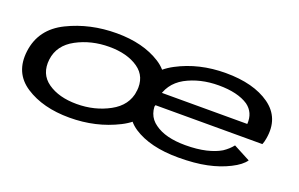

<svg xmlns="http://www.w3.org/2000/svg" viewBox="-76 -893 1866 1199"><g transform="rotate(20 857.0 -293.0)"><path d="M432.5 4.5Q608 4.5 754.2 -69.5Q900.5 -143.5 921 -295.5Q940 -444.5 824 -518.2Q708 -592 532.5 -592Q356 -592 209.2 -520Q62.5 -448 43 -295.5Q24 -147 140 -71.2Q256 4.5 432.5 4.5ZM446 -91Q327.5 -91 253.5 -143Q179.5 -195 191.5 -294.5Q204 -392.5 301.2 -444.5Q398.5 -496.5 517.5 -496.5Q637 -496.5 710.8 -445.2Q784.5 -394 772.5 -294.5Q759.5 -196.5 662.2 -143.8Q565 -91 446 -91ZM1156.5 6 1172 -81.5Q1039 -81.5 967.5 -134Q894.5 -184.5 912 -292Q928 -399.5 1023 -452.5Q1118.5 -504 1242 -504Q1368.5 -504 1439 -457Q1496 -415.5 1491 -338.5H904.5L889.5 -252.5H1622.5Q1630.5 -271.5 1634 -295Q1659 -437 1551 -514.5Q1443 -591.5 1257 -591.5Q1080 -591.5 937.5 -516Q796 -441 771.5 -293Q747.5 -141 858 -67Q969 6 1156.5 6ZM1172 -81.5 1156.5 6Q1265.5 6 1346 -11Q1425.5 -27.5 1489.5 -60Q1552.5 -91.5 1577 -127.5L1465 -186.5Q1441.5 -156.5 1405.5 -132.5Q1367.5 -109.5 1309 -95.5Q1249 -81.5 1172 -81.5Z"/></g></svg>

Font: Anybody ExtraExpanded Medium
Style: Italic
Weight: 500
Width: 8
Italic angle: -10°
Version: Version 1.113;gftools[0.9.25]